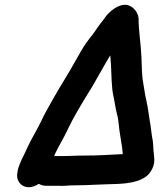

<svg xmlns="http://www.w3.org/2000/svg" viewBox="-20 -730 701 801"><path d="M330 -81C289 -81 278 -79 249 -79H206C208 -82 208 -84 209 -87C227 -125 242 -146 262 -189C288 -243 313 -284 344 -335C364 -366 384 -402 402 -434L426 -476C431 -485 436 -493 440 -499L443 -460C444 -430 446 -361 452 -335C457 -315 462 -275 468 -254C476 -227 476 -190 482 -162L486 -136C487 -127 489 -121 489 -117C489 -110 492 -97 492 -88L493 -87H490C435 -84 388 -81 330 -81ZM100 51C114 51 128 46 142 37C151 42 161 45 171 45H219C251 47 259 43 301 43C327 43 350 42 368 41L420 39C483 37 541 38 586 9C611 -8 628 -43 623 -74L622 -88C619 -106 620 -126 617 -145C613 -164 611 -186 608 -207C602 -239 598 -279 591 -309C585 -331 581 -367 577 -387C572 -407 571 -470 570 -492C568 -546 558 -601 558 -656C555 -679 534 -708 504 -710C475 -712 442 -686 425 -666C416 -654 407 -641 397 -629C386 -615 376 -598 365 -584C347 -562 333 -543 317 -515L293 -473C265 -422 236 -378 207 -327C184 -285 171 -266 149 -219C128 -176 113 -155 94 -114C79 -78 63 -57 54 -19L53 -11C45 22 67 51 100 51Z"/></svg>

Font: Electronic
Style: ThkIt
Weight: 900
Version: Version 1.011